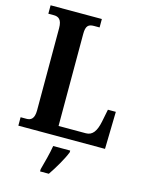

<svg xmlns="http://www.w3.org/2000/svg" viewBox="-136 -796 843 1100"><g transform="rotate(15 285.5 -246.5)"><path d="M24 0H538L543 -221H496L481 -146C469 -88 448 -58 409 -58H247V-604C247 -652 262 -664 295 -664H328V-714H24V-664H56C84 -664 105 -652 105 -600V-112C105 -62 84 -50 60 -50H24ZM212 208V221H264C293 179 332 113 348 71V61H247C240 106 223 167 212 208Z"/></g></svg>

Font: Noto Serif Tamil Condensed
Style: Bold Italic
Weight: 700
Width: 3
Italic angle: -12°
Designer: Indian Type Foundry, Tom Grace, and the Monotype Design Team
Foundry: Monotype Imaging Inc.
Version: Version 2.003